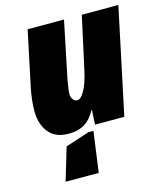

<svg xmlns="http://www.w3.org/2000/svg" viewBox="-117 -641 829 969"><g transform="rotate(-15 297.5 -156.5)"><path d="M45 -145Q45 -197 57 -259L119 -553H309L247 -253Q238 -202 238 -182Q238 -164 247.5 -153Q257 -142 269 -142Q288 -142 308 -178Q328 -214 343 -283L402 -553H593L476 0H323L327 -76H325Q300 -30 266.5 -10Q233 10 184 10Q114 10 79.5 -33.5Q45 -77 45 -145ZM156 69 281 28H307L278 240H105Z"/></g></svg>

Font: Noto Sans Display Black
Style: Italic
Weight: 900
Italic angle: -12°
Designer: Monotype Design team
Foundry: Monotype Imaging Inc.
Version: Version 1.000